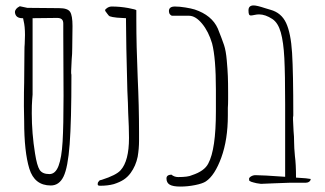

<svg xmlns="http://www.w3.org/2000/svg" viewBox="-20 -682 1195 707"><path d="M247 -586 246 -505Q246 -482 244 -464L242 -421V-412Q243 -409 243 -404Q243 -236 236.5 -150.5Q230 -65 214 -32Q198 1 167 1Q107 1 88 -61Q69 -123 69 -236L68 -292Q68 -348 69 -379L70 -495Q70 -511 71 -520L72 -553Q72 -585 67 -605L65 -615Q37 -614 35 -637Q35 -650 53 -659L81 -653H88L198 -652Q229 -652 238 -638.5Q247 -625 247 -586ZM214 -329 213 -558V-595Q213 -606 207.5 -611Q202 -616 190 -616L100 -615V-334Q100 -332 98.5 -314.5Q97 -297 97 -265Q97 -191 109 -117Q116 -72 126 -56.5Q136 -41 162 -41Q184 -41 195.5 -71Q207 -101 210.5 -160.5Q214 -220 214 -329Z M340 -7Q340 -11 347 -18L355 -20Q408 -37 424 -55Q455 -89 455 -174Q455 -212 452 -267Q452 -283 451 -303Q450 -323 449 -347Q444 -532 444 -602V-615L411 -617Q392 -619 384 -622Q381 -623 375 -631.5Q369 -640 368 -641L367 -644Q367 -648 375 -653Q383 -658 391 -658Q422 -658 452 -652.5Q482 -647 482 -644V-608Q482 -515 487 -397Q492 -291 492 -196V-163Q492 -135 487 -105Q480 -71 461 -45Q450 -30 435.5 -20.5Q421 -11 399 -4Q377 2 349 2Q344 2 341.5 0.5Q339 -1 340 -7Z M593 -25Q593 -38 611 -39Q622 -30 636 -30Q673 -30 687 -37Q733 -52 747 -80Q775 -132 775 -272V-319V-352Q775 -468 761 -522Q748 -566 724 -595Q700 -624 676 -624H615Q610 -624 606 -629Q602 -634 602 -641Q602 -658 624 -658Q641 -658 662.5 -654.5Q684 -651 697 -647Q760 -626 782 -577Q798 -537 805 -516Q812 -495 815 -460Q818 -427 819 -402Q820 -377 820 -340V-316Q820 -297 819 -285V-284V-257Q819 -168 795 -102Q771 -36 738 -14Q726 -6 698.5 -0.5Q671 5 644 5Q617 5 605 -2Q593 -9 593 -25Z M1124 -23Q1124 -17 1118.5 -13Q1113 -9 1105 -9H1044L989 -7L941 -5Q923 -7 914 -10Q904 -12 897 -17H898L897 -23Q897 -28 904.5 -32.5Q912 -37 921 -37Q946 -37 1030 -31V-100V-299Q1030 -409 1027 -468Q1024 -527 1014 -562.5Q1004 -598 983 -612Q957 -629 934 -629Q926 -629 917 -627Q908 -625 904 -625Q899 -625 897 -629Q895 -633 895 -644Q895 -662 914 -662Q926 -662 956 -652L976 -646Q1016 -635 1033.5 -597.5Q1051 -560 1055.5 -487.5Q1060 -415 1060 -258Q1060 -254 1059 -251V-241L1061 -199Q1063 -180 1063 -158Q1063 -139 1066 -107Q1070 -78 1070 -28Q1092 -27 1106 -25.5Q1120 -24 1124 -23Z"/></svg>

Font: Amatic SC
Style: Regular
Weight: 400
Designer: Multiple Designers
Foundry: Vernon Adams
Version: Version 2.505